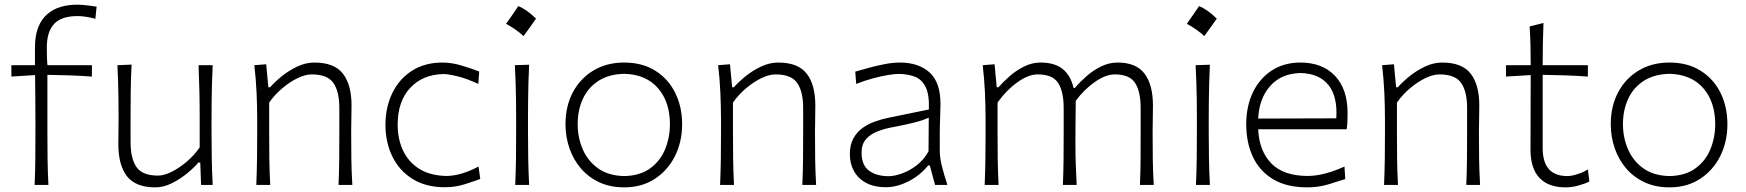

<svg xmlns="http://www.w3.org/2000/svg" viewBox="-20 -785 7411 815"><path d="M127 0H185.5Q182.6 -57.1 181.9 -110.1Q181.2 -163.1 181.2 -226.1V-467.3Q228 -466.8 274.9 -465.1Q321.8 -463.4 370.1 -460V-508.3H181.6Q180.2 -518.1 179.4 -540.8Q178.7 -563.5 178.7 -583Q178.7 -649.9 209.5 -683.3Q240.2 -716.8 309.6 -716.8Q327.1 -716.8 348.1 -713.4Q369.1 -710 384.8 -705.1L390.1 -756.8Q380.4 -758.3 365.7 -760.3Q351.1 -762.2 335.7 -763.7Q320.3 -765.1 307.1 -765.1Q270.5 -765.1 238.3 -755.9Q206.1 -746.6 181.2 -725.3Q156.2 -704.1 142.3 -669.2Q128.4 -634.3 128.4 -583Q128.4 -563.5 128.4 -545.2Q128.4 -526.9 128.4 -508.3H28.3V-460L128.9 -466.3Q129.4 -412.6 129.9 -366.2Q130.4 -319.8 130.4 -276.9V-226.1Q130.4 -163.1 129.9 -110.1Q129.4 -57.1 127 0Z M639.6 10.3Q674.3 10.3 709.2 -7.1Q744.1 -24.4 773.9 -48.8Q803.7 -73.2 822.3 -95.2H830.1L833.5 0H882.8Q879.9 -57.1 878.9 -110.1Q877.9 -163.1 877.9 -226.1V-278.3Q877.9 -321.3 878.4 -359.1Q878.9 -397 879.9 -433.6Q880.9 -470.2 882.8 -508.3H822.8Q825.2 -451.2 826.4 -397.7Q827.6 -344.2 827.6 -282.2V-159.2Q804.2 -125.5 772.2 -98.4Q740.2 -71.3 708 -55.4Q675.8 -39.6 650.9 -39.6Q584.5 -39.6 559.3 -75.9Q534.2 -112.3 534.2 -183.1V-282.2Q534.2 -344.2 534.9 -398.9Q535.6 -453.6 538.6 -510.7L478.5 -508.3Q480.5 -470.2 481.4 -433.6Q482.4 -397 482.9 -359.1Q483.4 -321.3 483.4 -278.3Q483.4 -255.4 482.9 -230.5Q482.4 -205.6 482.4 -172.4Q482.4 -84 519 -36.9Q555.7 10.3 639.6 10.3Z M1067.9 0H1127Q1124 -57.1 1123.3 -109.9Q1122.6 -162.6 1122.6 -224.6V-349.6Q1146.5 -383.8 1178.5 -410.6Q1210.4 -437.5 1243.4 -453.4Q1276.4 -469.2 1303.2 -469.2Q1369.6 -469.2 1395 -433.1Q1420.4 -397 1420.4 -326.2V-224.6Q1420.4 -162.6 1419.9 -109.9Q1419.4 -57.1 1417 0H1475.6Q1472.2 -57.1 1471.4 -110.1Q1470.7 -163.1 1470.7 -226.1Q1470.7 -247.6 1471.4 -275.9Q1472.2 -304.2 1472.2 -336.9Q1472.2 -425.3 1435.5 -472.4Q1398.9 -519.5 1314.5 -519.5Q1277.8 -519.5 1241.7 -502.4Q1205.6 -485.4 1175.5 -460.9Q1145.5 -436.5 1126.5 -414.6H1119.1L1109.9 -512.2L1059.6 -508.3Q1066.4 -450.7 1069.1 -391.6Q1071.8 -332.5 1071.8 -277.3V-226.1Q1071.8 -163.1 1071 -110.1Q1070.3 -57.1 1067.9 0Z M1868.2 9.8Q1912.6 9.8 1951.9 -2.7Q1991.2 -15.1 2018.6 -25.4L2011.2 -78.1Q1974.6 -58.6 1939.9 -48.3Q1905.3 -38.1 1874.5 -38.1Q1805.2 -39.6 1759.5 -68.4Q1713.9 -97.2 1690.9 -146Q1668 -194.8 1668 -255.9Q1668 -354.5 1720.9 -411.6Q1773.9 -468.8 1862.8 -470.7Q1882.3 -470.7 1921.6 -461.2Q1960.9 -451.7 2010.3 -428.7L2014.2 -481.4Q1984.4 -493.2 1941.2 -506.3Q1897.9 -519.5 1858.9 -519.5Q1782.7 -519.5 1728.5 -484.6Q1674.3 -449.7 1645.3 -389.9Q1616.2 -330.1 1616.2 -254.9Q1616.2 -180.7 1645.5 -120.6Q1674.8 -60.5 1731.2 -25.4Q1787.6 9.8 1868.2 9.8Z M2180.2 -759.1Q2166.8 -739.2 2154.2 -720.9Q2141.5 -702.7 2128.1 -683.9Q2147.5 -673.7 2166.5 -660.5Q2185.6 -647.4 2202.2 -631.8Q2216.2 -650.6 2229.4 -669.1Q2242.5 -687.6 2255.4 -705.9Q2233.4 -727.4 2214.9 -740Q2196.3 -752.6 2180.2 -759.1ZM2167 0H2226.1Q2223.1 -57.1 2222.2 -110.1Q2221.2 -163.1 2221.2 -226.1V-277.3Q2221.2 -320.8 2221.7 -359.4Q2222.2 -397.9 2223.1 -434.8Q2224.1 -471.7 2226.1 -510.3L2165.5 -508.3Q2167.5 -470.2 2168.7 -433.6Q2169.9 -397 2170.4 -358.9Q2170.9 -320.8 2170.9 -277.3V-226.1Q2170.9 -163.1 2170.2 -110.1Q2169.4 -57.1 2167 0Z M2629.9 -37.6Q2562.5 -39.1 2518.8 -70.3Q2475.1 -101.6 2453.6 -151.4Q2432.1 -201.2 2432.1 -257.8Q2432.1 -317.4 2454.1 -365.2Q2476.1 -413.1 2520.3 -441.7Q2564.5 -470.2 2629.9 -471.7Q2722.2 -469.2 2772.9 -410.9Q2823.7 -352.5 2823.7 -257.8Q2823.7 -201.2 2803.2 -151.4Q2782.7 -101.6 2739.7 -70.3Q2696.8 -39.1 2629.9 -37.6ZM2629.9 10.3Q2704.1 10.3 2759.3 -25.6Q2814.5 -61.5 2845 -122.3Q2875.5 -183.1 2875.5 -257.8Q2875.5 -332 2845.9 -391.4Q2816.4 -450.7 2761.2 -485.1Q2706.1 -519.5 2629.4 -519.5Q2555.2 -519.5 2499 -485.8Q2442.9 -452.1 2411.6 -393.1Q2380.4 -334 2380.4 -257.8Q2380.4 -204.6 2397 -156.2Q2413.6 -107.9 2445.3 -70.6Q2477.1 -33.2 2523.4 -11.5Q2569.8 10.3 2629.9 10.3Z M3036.6 0H3095.7Q3092.8 -57.1 3092 -109.9Q3091.3 -162.6 3091.3 -224.6V-349.6Q3115.2 -383.8 3147.2 -410.6Q3179.2 -437.5 3212.2 -453.4Q3245.1 -469.2 3272 -469.2Q3338.4 -469.2 3363.8 -433.1Q3389.2 -397 3389.2 -326.2V-224.6Q3389.2 -162.6 3388.7 -109.9Q3388.2 -57.1 3385.7 0H3444.3Q3440.9 -57.1 3440.2 -110.1Q3439.5 -163.1 3439.5 -226.1Q3439.5 -247.6 3440.2 -275.9Q3440.9 -304.2 3440.9 -336.9Q3440.9 -425.3 3404.3 -472.4Q3367.7 -519.5 3283.2 -519.5Q3246.6 -519.5 3210.4 -502.4Q3174.3 -485.4 3144.3 -460.9Q3114.3 -436.5 3095.2 -414.6H3087.9L3078.6 -512.2L3028.3 -508.3Q3035.2 -450.7 3037.8 -391.6Q3040.5 -332.5 3040.5 -277.3V-226.1Q3040.5 -163.1 3039.8 -110.1Q3039.1 -57.1 3036.6 0Z M3751.5 -37.1Q3701.7 -37.1 3669.4 -60.1Q3637.2 -83 3637.2 -137.7Q3637.2 -172.4 3655.5 -193.6Q3673.8 -214.8 3703.9 -226.8Q3733.9 -238.8 3769 -245.1Q3822.8 -255.4 3852.5 -262.7Q3882.3 -270 3897.7 -275.6Q3913.1 -281.2 3922.4 -285.6L3921.4 -142.6Q3901.9 -106.9 3871.3 -83.5Q3840.8 -60.1 3808.6 -48.6Q3776.4 -37.1 3751.5 -37.1ZM3740.7 9.8Q3771.5 9.8 3804.7 -1.7Q3837.9 -13.2 3867.9 -34.2Q3897.9 -55.2 3919.9 -82.5H3926.8L3949.2 0H4001.5Q3987.8 -42 3978.5 -78.1Q3969.2 -114.3 3969.2 -146V-216.8Q3969.2 -251.5 3970.7 -286.1Q3972.2 -320.8 3972.2 -343.3Q3972.2 -436 3925.5 -477.8Q3878.9 -519.5 3799.8 -519.5Q3770 -519.5 3734.9 -512.7Q3699.7 -505.9 3666.7 -496.8Q3633.8 -487.8 3610.4 -481L3614.3 -428.7Q3652.3 -443.8 3688 -453.1Q3723.6 -462.4 3751.2 -466.8Q3778.8 -471.2 3793.5 -471.2Q3830.6 -471.2 3860.8 -460.4Q3891.1 -449.7 3908.2 -417.5Q3925.3 -385.3 3922.9 -320.3L3749.5 -284.7Q3723.6 -279.3 3695.3 -269.5Q3667 -259.8 3642.6 -242.7Q3618.2 -225.6 3602.8 -198.2Q3587.4 -170.9 3587.4 -130.4Q3587.4 -89.4 3605.5 -57.6Q3623.5 -25.9 3657.7 -8.1Q3691.9 9.8 3740.7 9.8Z M4818.8 0H4877.4Q4874 -57.1 4873.3 -110.1Q4872.6 -163.1 4872.6 -226.1Q4872.6 -247.6 4873.3 -275.9Q4874 -304.2 4874 -336.9Q4874 -425.3 4838.4 -472.4Q4802.7 -519.5 4724.1 -519.5Q4687.5 -519.5 4653.8 -502.9Q4620.1 -486.3 4591.8 -461.4Q4563.5 -436.5 4542.5 -411.6H4537.1Q4524.9 -464.8 4490.7 -492.2Q4456.5 -519.5 4397 -519.5Q4360.4 -519.5 4326.4 -502.4Q4292.5 -485.4 4264.9 -460.9Q4237.3 -436.5 4218.3 -414.6H4210.9L4201.7 -512.2L4151.4 -508.3Q4158.2 -450.7 4160.9 -391.6Q4163.6 -332.5 4163.6 -277.3V-226.1Q4163.6 -163.1 4162.8 -110.1Q4162.1 -57.1 4159.7 0H4218.8Q4215.8 -57.1 4215.1 -109.9Q4214.4 -162.6 4214.4 -224.6V-349.6Q4250 -400.4 4297.4 -434.8Q4344.7 -469.2 4384.8 -469.2Q4447.8 -469.2 4471.4 -433.1Q4495.1 -397 4495.1 -326.2V-224.6Q4495.1 -162.6 4494.6 -109.9Q4494.1 -57.1 4491.7 0H4550.3Q4547.9 -44.9 4546.4 -86.7Q4544.9 -128.4 4544.9 -174.3Q4544.9 -199.7 4545.2 -233.2Q4545.4 -266.6 4545.7 -299.8Q4545.9 -333 4546.4 -357.4Q4582 -405.3 4627.7 -437.3Q4673.3 -469.2 4711.9 -469.2Q4774.4 -469.2 4798.1 -433.1Q4821.8 -397 4821.8 -326.2V-224.6Q4821.8 -162.6 4821.5 -109.9Q4821.3 -57.1 4818.8 0Z M5069.9 -759.1Q5056.4 -739.2 5043.8 -720.9Q5031.2 -702.7 5017.8 -683.9Q5037.1 -673.7 5056.2 -660.5Q5075.2 -647.4 5091.9 -631.8Q5105.9 -650.6 5119 -669.1Q5132.2 -687.6 5145.1 -705.9Q5123 -727.4 5104.5 -740Q5086 -752.6 5069.9 -759.1ZM5056.6 0H5115.7Q5112.8 -57.1 5111.8 -110.1Q5110.8 -163.1 5110.8 -226.1V-277.3Q5110.8 -320.8 5111.3 -359.4Q5111.8 -397.9 5112.8 -434.8Q5113.8 -471.7 5115.7 -510.3L5055.2 -508.3Q5057.1 -470.2 5058.3 -433.6Q5059.6 -397 5060.1 -358.9Q5060.5 -320.8 5060.5 -277.3V-226.1Q5060.5 -163.1 5059.8 -110.1Q5059.1 -57.1 5056.6 0Z M5528.8 10.3Q5576.2 10.3 5618.4 -2.4Q5660.6 -15.1 5690.4 -24.9L5687 -78.1Q5659.7 -65.4 5632.3 -56.4Q5605 -47.4 5579.6 -42.7Q5554.2 -38.1 5532.2 -38.1Q5427.7 -38.1 5376.2 -91.6Q5324.7 -145 5320.8 -236.3H5696.3Q5698.7 -252 5699.5 -268.3Q5700.2 -284.7 5700.2 -304.2Q5700.2 -407.2 5646.5 -463.4Q5592.8 -519.5 5500 -519.5Q5430.2 -519.5 5378.4 -485.8Q5326.7 -452.1 5298.3 -393.1Q5270 -334 5270 -257.8Q5270 -180.2 5298.1 -119.6Q5326.2 -59.1 5383.8 -24.4Q5441.4 10.3 5528.8 10.3ZM5652.3 -282.7 5320.8 -281.7Q5324.7 -366.7 5371.6 -419.9Q5418.5 -473.1 5501 -475.1Q5580.1 -472.7 5619.1 -424.1Q5658.2 -375.5 5652.3 -282.7Z M5855 0H5914.1Q5911.1 -57.1 5910.4 -109.9Q5909.7 -162.6 5909.7 -224.6V-349.6Q5933.6 -383.8 5965.6 -410.6Q5997.6 -437.5 6030.5 -453.4Q6063.5 -469.2 6090.3 -469.2Q6156.7 -469.2 6182.1 -433.1Q6207.5 -397 6207.5 -326.2V-224.6Q6207.5 -162.6 6207 -109.9Q6206.5 -57.1 6204.1 0H6262.7Q6259.3 -57.1 6258.5 -110.1Q6257.8 -163.1 6257.8 -226.1Q6257.8 -247.6 6258.5 -275.9Q6259.3 -304.2 6259.3 -336.9Q6259.3 -425.3 6222.7 -472.4Q6186 -519.5 6101.6 -519.5Q6064.9 -519.5 6028.8 -502.4Q5992.7 -485.4 5962.6 -460.9Q5932.6 -436.5 5913.6 -414.6H5906.2L5897 -512.2L5846.7 -508.3Q5853.5 -450.7 5856.2 -391.6Q5858.9 -332.5 5858.9 -277.3V-226.1Q5858.9 -163.1 5858.2 -110.1Q5857.4 -57.1 5855 0Z M6625 10.3Q6654.3 10.3 6683.3 1.7Q6712.4 -6.8 6726.6 -14.6L6720.2 -65.9Q6701.2 -53.7 6675.8 -45.7Q6650.4 -37.6 6633.8 -37.6Q6580.6 -37.6 6554.4 -67.4Q6528.3 -97.2 6528.3 -156.7V-467.3Q6575.2 -466.8 6624 -465.1Q6672.9 -463.4 6720.2 -460V-508.3H6528.3Q6528.3 -557.6 6529.1 -597.2Q6529.8 -636.7 6531.7 -687.5L6473.1 -672.9Q6475.6 -630.4 6476.6 -591.1Q6477.5 -551.8 6477.5 -508.3H6372.6V-460L6477.5 -466.3Q6477.5 -407.2 6477.1 -324.5Q6476.6 -241.7 6476.6 -150.4Q6476.6 -70.3 6514.6 -30Q6552.7 10.3 6625 10.3Z M7066.9 -37.6Q6999.5 -39.1 6955.8 -70.3Q6912.1 -101.6 6890.6 -151.4Q6869.1 -201.2 6869.1 -257.8Q6869.1 -317.4 6891.1 -365.2Q6913.1 -413.1 6957.3 -441.7Q7001.5 -470.2 7066.9 -471.7Q7159.2 -469.2 7210 -410.9Q7260.7 -352.5 7260.7 -257.8Q7260.7 -201.2 7240.2 -151.4Q7219.7 -101.6 7176.8 -70.3Q7133.8 -39.1 7066.9 -37.6ZM7066.9 10.3Q7141.1 10.3 7196.3 -25.6Q7251.5 -61.5 7282 -122.3Q7312.5 -183.1 7312.5 -257.8Q7312.5 -332 7283 -391.4Q7253.4 -450.7 7198.2 -485.1Q7143.1 -519.5 7066.4 -519.5Q6992.2 -519.5 6936 -485.8Q6879.9 -452.1 6848.6 -393.1Q6817.4 -334 6817.4 -257.8Q6817.4 -204.6 6834 -156.2Q6850.6 -107.9 6882.3 -70.6Q6914.1 -33.2 6960.4 -11.5Q7006.8 10.3 7066.9 10.3Z"/></svg>

Font: Pinar-VF-FD
Style: Regular
Weight: 300
Designer: Amin Abedi
Version: Version 3.0